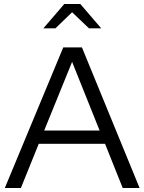

<svg xmlns="http://www.w3.org/2000/svg" viewBox="-20 -936 719 956"><path d="M4 0 295 -700H388L675 0H591L503 -220H173L84 0ZM200 -286H476L339 -628ZM423 -795 339 -875 256 -795H196L300 -916H380L484 -795Z"/></svg>

Font: Red Hat Display
Style: Regular
Weight: 400
Designer: Pentagram / MCKL
Foundry: Pentagram / MCKL
Version: Version 1.003; Red Hat Display